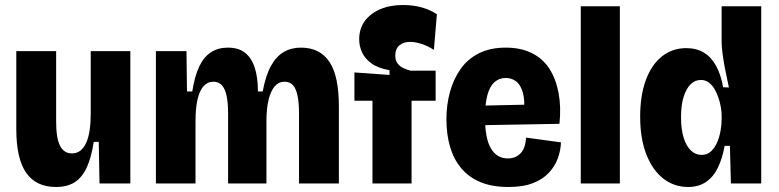

<svg xmlns="http://www.w3.org/2000/svg" viewBox="-20 -732 3108 766"><path d="M203 14Q124 14 84.5 -42.5Q45 -99 45 -217V-528H204V-246Q204 -181 219.5 -150.5Q235 -120 267 -120Q286 -120 300 -130.5Q314 -141 323.5 -161.5Q333 -182 337.5 -212Q342 -242 342 -280V-528H500V-221V0H377L374 -166H354Q344 -101 325 -61.5Q306 -22 276.5 -4Q247 14 203 14Z M602 0V-334V-528H724L726 -367H747Q757 -430 775.5 -468Q794 -506 822.5 -524Q851 -542 889 -542Q931 -542 957 -522Q983 -502 996 -463Q1009 -424 1009 -367H1028Q1040 -431 1061 -469Q1082 -507 1112 -524.5Q1142 -542 1181 -542Q1219 -542 1247.5 -527.5Q1276 -513 1295 -484Q1314 -455 1323 -410.5Q1332 -366 1332 -306V0H1173V-279Q1173 -322 1167 -350.5Q1161 -379 1148.5 -392.5Q1136 -406 1115 -406Q1092 -406 1076 -387.5Q1060 -369 1051.5 -334Q1043 -299 1043 -249V0H890V-278Q890 -322 884 -350Q878 -378 865 -392Q852 -406 831 -406Q808 -406 792 -388Q776 -370 768 -335Q760 -300 760 -248V0Z M1466 0V-330H1394V-443L1534 -433V-452Q1488 -460 1462 -479Q1436 -498 1424.5 -523Q1413 -548 1413 -575Q1413 -617 1435 -647.5Q1457 -678 1496.5 -695Q1536 -712 1587 -712Q1629 -712 1664 -702Q1699 -692 1723 -675L1711 -533Q1688 -548 1662.5 -556.5Q1637 -565 1616 -565Q1590 -565 1573.5 -551Q1557 -537 1557 -510Q1557 -491 1566 -479Q1575 -467 1589 -460.5Q1603 -454 1618 -450H1718V-330H1622V0Z M2008 14Q1943 14 1896.5 -5.5Q1850 -25 1820 -61Q1790 -97 1775.5 -146.5Q1761 -196 1761 -256Q1761 -313 1775 -364.5Q1789 -416 1817 -456Q1845 -496 1890 -519Q1935 -542 1998 -542Q2058 -542 2102 -520Q2146 -498 2172 -457.5Q2198 -417 2208.5 -361Q2219 -305 2212 -238L1873 -232V-310L2104 -315L2070 -278Q2075 -331 2066 -362.5Q2057 -394 2039 -407.5Q2021 -421 1998 -421Q1971 -421 1952 -403.5Q1933 -386 1924 -351Q1915 -316 1915 -264Q1915 -180 1938.5 -140Q1962 -100 2006 -100Q2024 -100 2037.5 -106.5Q2051 -113 2060 -124Q2069 -135 2073.5 -150.5Q2078 -166 2079 -183L2218 -164Q2217 -132 2205.5 -100.5Q2194 -69 2170 -43Q2146 -17 2106.5 -1.5Q2067 14 2008 14Z M2297 0V-707H2453V0Z M2725 14Q2670 14 2627 -19Q2584 -52 2559 -115Q2534 -178 2534 -267Q2534 -352 2557 -413.5Q2580 -475 2621.5 -507.5Q2663 -540 2718 -540Q2758 -540 2787.5 -522.5Q2817 -505 2836.5 -470Q2856 -435 2865 -384L2888 -383Q2879 -424 2872.5 -458Q2866 -492 2862.5 -519Q2859 -546 2859 -565V-707H3017V-256V0H2896L2892 -150H2871Q2862 -100 2844 -63Q2826 -26 2796.5 -6Q2767 14 2725 14ZM2779 -114Q2802 -114 2817.5 -129Q2833 -144 2842 -166Q2851 -188 2855 -212Q2859 -236 2859 -255V-272Q2859 -285 2856 -303.5Q2853 -322 2846.5 -341.5Q2840 -361 2830.5 -377Q2821 -393 2807.5 -403Q2794 -413 2776 -413Q2753 -413 2735.5 -396Q2718 -379 2707.5 -346Q2697 -313 2697 -264Q2697 -216 2707.5 -182.5Q2718 -149 2736.5 -131.5Q2755 -114 2779 -114Z"/></svg>

Font: Bricolage Grotesque 24pt SemiCondensed ExtraBold
Style: Regular
Weight: 800
Width: 4
Designer: Mathieu Triay
Foundry: Atelier Triay
Version: Version 1.001;gftools[0.9.33.dev8+g029e19f]